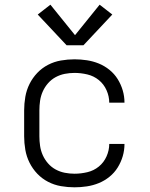

<svg xmlns="http://www.w3.org/2000/svg" viewBox="-20 -791 640 819"><path d="M298 8Q269 8 240 3Q211 -2 185 -15.5Q159 -29 139 -50Q119 -71 106 -97Q93 -123 88 -152Q83 -181 83 -210V-320Q83 -349 88 -378Q93 -407 106 -433Q119 -459 139 -480Q159 -501 185 -514.5Q211 -528 240 -533Q269 -538 298 -538Q324 -538 350.5 -534Q377 -530 401.5 -520Q426 -510 447 -493Q468 -476 482 -453.5Q496 -431 503.5 -405.5Q511 -380 511 -353Q511 -353 511 -353Q511 -353 511 -353H446Q446 -353 446 -353Q446 -353 446 -353Q446 -380 434.5 -406Q423 -432 401.5 -449.5Q380 -467 352.5 -473.5Q325 -480 298 -480Q277 -480 256.5 -476Q236 -472 217.5 -462Q199 -452 185 -436Q171 -420 162.5 -401Q154 -382 151 -361.5Q148 -341 148 -320V-210Q148 -189 151 -168.5Q154 -148 162.5 -129Q171 -110 185 -94Q199 -78 217.5 -68Q236 -58 256.5 -54Q277 -50 298 -50Q325 -50 352.5 -56.5Q380 -63 401.5 -80.5Q423 -98 434.5 -124Q446 -150 446 -177Q446 -177 446 -177Q446 -177 446 -177H511Q511 -177 511 -177Q511 -177 511 -177Q511 -150 503.5 -124.5Q496 -99 482 -76.5Q468 -54 447 -37Q426 -20 401.5 -10Q377 0 350.5 4Q324 8 298 8ZM264 -598 141 -729 195 -771 300 -641 405 -771 459 -729 336 -598Z"/></svg>

Font: Iosevka Curly Light Extended
Style: Regular
Weight: 300
Width: 7
Monospace: yes
Designer: Belleve Invis
Foundry: Belleve Invis
Version: Version 11.1.0; ttfautohint (v1.8.3)